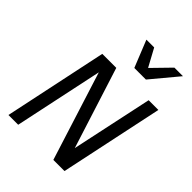

<svg xmlns="http://www.w3.org/2000/svg" viewBox="-260 -1057 1184 1184"><g transform="rotate(45 332.5 -465.0)"><path d="M424.8 0 241.2 -580.1 118.2 0H33.2L175.8 -675.8H297.9L466.8 -145L580.1 -675.8H665L522 0ZM374 -930.2 437 -814 550.3 -930.2H625L478 -753.9H377L306.2 -930.2Z"/></g></svg>

Font: Lorenzo Sans
Style: Italic
Weight: 400
Italic angle: -12°
Foundry: Intel Corporation
Version: Version 1.00; ttfautohint (v1.5)